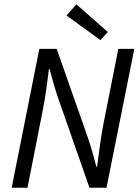

<svg xmlns="http://www.w3.org/2000/svg" viewBox="-20 -887 659 907"><path d="M35.1 0 165.9 -656.3H247.7L394.6 -238.4Q400.1 -222.9 407.4 -199.2Q414.7 -175.5 422 -149.2Q429.2 -123 434.8 -100H438.8Q444.9 -151 452.5 -203.9Q460.1 -256.8 469.7 -307.3L539.1 -656.3H614.5L483.1 0H402.7L256.3 -419Q247.9 -442.4 236.2 -481.7Q224.4 -521 214.9 -559.9H210.9Q205.1 -509.4 197.3 -456Q189.5 -402.5 179.3 -352.6L109.9 0ZM454.3 -697.5 294.5 -813.7 340.8 -866.6 489.4 -735.8Z"/></svg>

Font: Source Sans Variable
Style: Italic
Weight: 200
Italic angle: -11°
Designer: Paul D. Hunt
Foundry: Adobe Systems Incorporated
Version: Version 3.006;hotconv 1.0.111;makeotfexe 2.5.65597